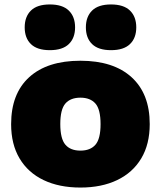

<svg xmlns="http://www.w3.org/2000/svg" viewBox="-20 -832 722 863"><path d="M341.5 11Q246 11 176 -22.5Q106 -56 68 -119.8Q30 -183.5 30 -274Q30 -411 111.2 -485Q192.5 -559 341.5 -559Q490 -559 571.5 -484.8Q653 -410.5 653 -274.5Q653 -183.5 614.8 -119.8Q576.5 -56 506.5 -22.5Q436.5 11 341.5 11ZM341.5 -155Q386 -155 409 -181.5Q432 -208 432 -274Q432 -340.5 408.8 -366.8Q385.5 -393 341.5 -393Q297 -393 274 -366.8Q251 -340.5 251 -274.5Q251 -208.5 273.8 -181.8Q296.5 -155 341.5 -155ZM479 -606.5Q422 -606.5 394 -633.8Q366 -661 366 -709Q366 -757 394 -784.5Q422 -812 479 -812Q536 -812 564.2 -784.5Q592.5 -757 592.5 -709Q592.5 -661 564.2 -633.8Q536 -606.5 479 -606.5ZM204 -606.5Q147 -606.5 119 -633.8Q91 -661 91 -709Q91 -757 119 -784.5Q147 -812 204 -812Q261 -812 289.2 -784.5Q317.5 -757 317.5 -709Q317.5 -661 289.2 -633.8Q261 -606.5 204 -606.5Z"/></svg>

Font: Encode Sans Semi Expanded Black
Style: Regular
Weight: 900
Width: 6
Designer: Multiple Designers
Foundry: Impallari Type
Version: Version 3.000; ttfautohint (v1.8.3) -l 8 -r 50 -G 200 -x 14 